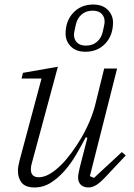

<svg xmlns="http://www.w3.org/2000/svg" viewBox="-20 -814 590 846"><path d="M132 12Q93 12 76 -8.5Q59 -29 59 -61Q59 -72 61 -83Q63 -94 66 -106L163 -468H75L81 -493L235 -520L120 -94Q116 -81 116 -68Q116 -33 151 -33Q174 -33 199 -47.5Q224 -62 250 -88Q272 -110 295 -141Q318 -172 338.5 -207Q359 -242 375 -280Q391 -318 400 -354L439 -512H496L376 -38L394 -30L517 -144L534 -129L456 -46Q424 -11 405.5 0.5Q387 12 370 12Q348 12 336 0Q324 -12 324 -32Q324 -40 326.5 -52.5Q329 -65 331 -74L365 -207L358 -209Q339 -173 316 -133.5Q293 -94 265 -62Q237 -30 204 -9Q171 12 132 12ZM359 -613Q388 -613 407.5 -630Q427 -647 433 -675Q435 -685 438 -698Q441 -711 441 -719Q441 -740 427.5 -753.5Q414 -767 388 -767Q359 -767 339.5 -750Q320 -733 314 -705Q312 -695 309 -682Q306 -669 306 -661Q306 -640 319.5 -626.5Q333 -613 359 -613ZM356 -586Q315 -586 292 -609.5Q269 -633 269 -665Q269 -722 303 -758Q337 -794 391 -794Q432 -794 455 -770.5Q478 -747 478 -715Q478 -658 444 -622Q410 -586 356 -586Z"/></svg>

Font: IBM Plex Serif Light
Style: Italic
Weight: 300
Italic angle: -14°
Designer: Mike Abbink, Paul van der Laan, Pieter van Rosmalen
Foundry: Bold Monday
Version: Version 3.001